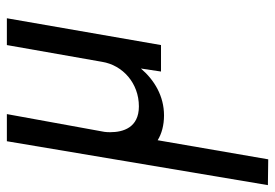

<svg xmlns="http://www.w3.org/2000/svg" viewBox="-152 -356 820 573"><g transform="rotate(-90 258.5 -70.0)"><path d="M204 -460H123L-8 319L69 320L126 -10C145 2 171 9 200 9C257 9 305 -19 340 -60L331 0H410L490 -460H410L360 -176C350 -114 296 -66 227 -66C163 -66 150 -114 150 -151C150 -157 150 -163 151 -169Z"/></g></svg>

Font: Jost
Style: Italic
Weight: 400
Italic angle: -5°
Version: Version 3.710